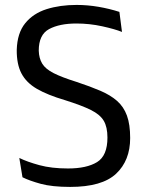

<svg xmlns="http://www.w3.org/2000/svg" viewBox="-20 -735 586 767"><path d="M260.3 11.7Q188 11.7 142.6 -0.7Q97.2 -13.2 69.8 -26.9L57.1 -104Q88.9 -88.4 137.5 -75.2Q186 -62 251.5 -62Q326.2 -62 367.7 -87.4Q409.2 -112.8 409.2 -185.5Q409.2 -227.5 394.5 -252.4Q379.9 -277.3 343 -295.7Q306.2 -314 239.3 -335Q169.9 -355.5 127.4 -380.1Q85 -404.8 65.7 -441.7Q46.4 -478.5 46.9 -535.6Q48.8 -603 80.8 -642.3Q112.8 -681.6 166.3 -698.5Q219.7 -715.3 286.1 -715.3Q329.6 -715.3 373.5 -707.8Q417.5 -700.2 457 -687.5L467.3 -607.4Q439.5 -618.7 388.7 -629.9Q337.9 -641.1 285.2 -641.1Q217.8 -641.1 176.3 -618.9Q134.8 -596.7 134.8 -532.7Q135.7 -502 148.7 -480.7Q161.6 -459.5 194.1 -442.9Q226.6 -426.3 286.1 -407.7Q340.8 -389.6 381.1 -372.3Q421.4 -355 447.8 -331.8Q474.1 -308.6 487.1 -273.2Q500 -237.8 500 -183.6Q500 -93.8 443.8 -41Q387.7 11.7 260.3 11.7Z"/></svg>

Font: Mako
Style: Regular
Weight: 400
Designer: vernon adams
Foundry: vernon adams
Version: Version 1.100; ttfautohint (v1.8.4.7-5d5b);gftools[0.9.33]